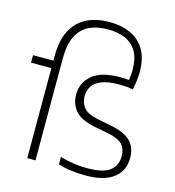

<svg xmlns="http://www.w3.org/2000/svg" viewBox="-120 -919 937 1028"><g transform="rotate(15 349.0 -404.5)"><path d="M446.5 9Q405.5 9 368.5 4.2Q331.5 -0.5 295.5 -12V-53Q324 -45 349.5 -40Q375 -35 399 -33Q423 -31 448 -31Q534 -31 571.2 -59.5Q608.5 -88 608.5 -139Q608.5 -182.5 585.5 -206Q562.5 -229.5 504 -241L428 -255.5Q352 -271 319.8 -307Q287.5 -343 287.5 -397.5Q287.5 -462.5 337 -505Q386.5 -547.5 493.5 -547.5Q505 -547.5 516.5 -547Q528 -546.5 539.8 -545.2Q551.5 -544 563.5 -542.5L536.5 -527.5Q541 -544.5 543.2 -564Q545.5 -583.5 545.5 -599.5Q545.5 -666 522 -705Q498.5 -744 457.2 -761Q416 -778 364 -778Q302 -778 258.2 -756.5Q214.5 -735 191.5 -687.8Q168.5 -640.5 168.5 -563.5V0H123V-566Q123 -651.5 151.5 -707.2Q180 -763 233.8 -790.5Q287.5 -818 363.5 -818Q426.5 -818 477 -795.5Q527.5 -773 556.5 -724.8Q585.5 -676.5 585.5 -599.5Q585.5 -577 581.8 -549.2Q578 -521.5 573 -501.5Q559 -504.5 541 -506.5Q523 -508.5 496 -508.5Q436 -508.5 400.5 -494.2Q365 -480 349.2 -455.8Q333.5 -431.5 333.5 -400.5Q333.5 -363 355.5 -336.8Q377.5 -310.5 434.5 -299L510 -284.5Q589.5 -268.5 622.2 -234.2Q655 -200 655 -142.5Q655 -73 603.5 -32Q552 9 446.5 9ZM10 -499V-540.5H151V-499Z"/></g></svg>

Font: Encode Sans SemiExpanded ExtraLight
Style: Regular
Weight: 250
Width: 6
Designer: Multiple Designers
Foundry: Impallari Type
Version: Version 3.002